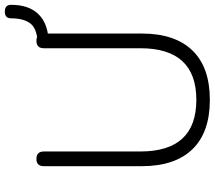

<svg xmlns="http://www.w3.org/2000/svg" viewBox="-67 -815 890 796"><g transform="rotate(-90 378.0 -417.0)"><path d="M362 8Q227 8 157 -64.5Q87 -137 87 -275V-680Q87 -711 117 -711Q148 -711 148 -680V-280Q148 -48 362 -48Q576 -48 576 -280V-680Q576 -711 607 -711Q637 -711 637 -680V-275Q637 -137 567 -64.5Q497 8 362 8ZM613 -661 585 -681V-705Q653 -706 676.5 -733.5Q700 -761 700 -816Q700 -842 728 -842Q756 -842 756 -816Q756 -744 719 -704.5Q682 -665 613 -661Z"/></g></svg>

Font: Nunito Light
Style: Regular
Weight: 300
Designer: Vernon Adams
Foundry: Vernon Adams
Version: Version 3.601; ttfautohint (v1.8.2.53-6de2)